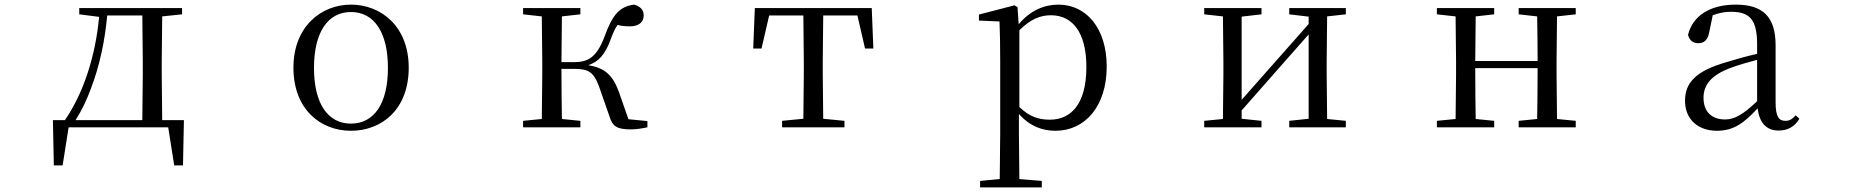

<svg xmlns="http://www.w3.org/2000/svg" viewBox="-20 -551 8040 831"><path d="M323 -489 409 -478C393 -305 340 -146 261 -31H209L213 165H251L277 0H708L734 165H772L776 -31H682L680 -229V-288L682 -480L768 -489V-516H323ZM596 -31H307C334 -73 356 -120 374 -169C411 -266 434 -374 444 -484H596L598 -288V-229Z M1499 15C1632 15 1749 -77 1749 -258C1749 -438 1628 -531 1499 -531C1371 -531 1250 -437 1250 -258C1250 -78 1367 15 1499 15ZM1499 -16C1400 -16 1339 -101 1339 -257C1339 -413 1400 -499 1499 -499C1598 -499 1659 -413 1659 -257C1659 -101 1598 -16 1499 -16Z M2618 -47C2631 -4 2650 9 2711 9C2732 9 2760 5 2782 0V-27L2700 -35L2659 -152C2632 -227 2597 -257 2526 -269C2569 -283 2599 -313 2624 -383C2634 -410 2642 -428 2653 -443C2668 -439 2685 -437 2707 -437C2743 -437 2766 -454 2766 -484C2766 -508 2752 -523 2725 -531C2662 -523 2631 -488 2597 -394C2562 -300 2523 -282 2463 -282H2410L2412 -480L2492 -489V-516H2244V-489L2325 -480L2327 -288V-229L2325 -36L2244 -28V0H2492V-28L2412 -36C2411 -92 2410 -176 2410 -253H2464C2527 -253 2550 -240 2574 -173Z M3456 0H3635V-28L3543 -37L3541 -229V-288L3543 -484H3691L3724 -341H3760L3753 -516H3247L3240 -341H3276L3309 -484H3457L3459 -288V-229L3457 -37L3365 -28V0Z M4548 15C4677 15 4770 -92 4770 -263C4770 -427 4683 -531 4561 -531C4500 -531 4439 -506 4389 -446L4384 -520L4371 -528L4217 -488V-462L4306 -458C4308 -408 4309 -355 4309 -287V27L4307 224L4222 232V260H4489V232L4392 224L4390 27V-58C4438 -3 4494 15 4548 15ZM4392 -420C4442 -470 4485 -485 4529 -485C4620 -485 4682 -413 4682 -261C4682 -95 4611 -33 4524 -33C4475 -33 4435 -46 4392 -88Z M5560 -489 5644 -479V-447L5484 -266L5354 -119V-479L5440 -489V-516H5192V-489L5273 -480L5275 -288V-229L5273 -36L5192 -28V0H5440V-28L5354 -37V-73L5509 -249L5644 -402V-37L5560 -28V0H5805V-28L5724 -36L5722 -229V-288L5724 -480L5805 -489V-516H5560Z M6553 -489 6633 -480C6634 -426 6635 -346 6635 -287H6365L6367 -480L6447 -489V-516H6199V-489L6280 -480L6282 -288V-229L6280 -36L6199 -28V0H6447V-28L6367 -36C6366 -92 6365 -177 6365 -256H6635C6635 -177 6634 -92 6633 -36L6553 -28V0H6800V-28L6719 -36L6717 -229V-288L6719 -480L6800 -489V-516H6553Z M7678 14C7717 14 7747 -2 7768 -37L7752 -52C7736 -34 7724 -28 7707 -28C7680 -28 7665 -45 7665 -108V-355C7665 -479 7609 -531 7493 -531C7380 -531 7306 -482 7286 -400C7292 -377 7307 -364 7330 -364C7355 -364 7372 -377 7378 -413L7393 -485C7420 -495 7445 -500 7471 -500C7550 -500 7585 -470 7585 -359V-318C7541 -308 7494 -295 7452 -282C7320 -244 7273 -193 7273 -115C7273 -32 7332 15 7411 15C7483 15 7528 -18 7587 -82C7595 -22 7623 14 7678 14ZM7585 -113C7522 -53 7486 -34 7446 -34C7390 -34 7353 -66 7353 -128C7353 -183 7386 -226 7470 -257C7504 -270 7544 -281 7585 -292Z"/></svg>

Font: Harano Aji Mincho CN
Style: Regular
Weight: 400
Foundry: Masamichi Hosoda
Version: HaranoAjiMinchoCN-Regular version 20230610;ttx 4.39.4